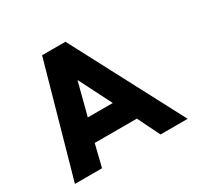

<svg xmlns="http://www.w3.org/2000/svg" viewBox="-171 -1032 1281 1239"><g transform="rotate(-30 470.0 -412.5)"><path d="M455.7 -825H281.7L50 0H252L292.7 -165H606.7L688 0H890ZM522.5 -330H336.5L399 -570H401Z"/></g></svg>

Font: Hussar
Style: BdOpOblOne
Weight: 700
Foundry: Cannot Into Space Fonts
Version: Version 2.00